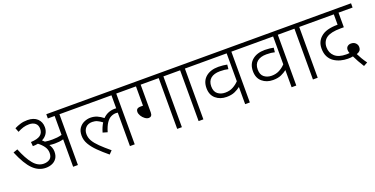

<svg xmlns="http://www.w3.org/2000/svg" viewBox="-24 -1310 3983 2039"><g transform="rotate(-20 1968.0 -290.5)"><path d="M438 -219Q438 -173 418 -144Q398 -115 365.5 -101.5Q333 -88 295 -88Q214 -88 150.5 -150.5Q87 -213 26 -359L75 -376Q121 -261 172 -199Q223 -137 289 -137Q330 -137 357.5 -157Q385 -177 385 -224Q385 -264 361.5 -297Q338 -330 301 -358Q273 -352 242 -352L238 -400Q312 -403 345 -427.5Q378 -452 378 -498Q378 -541 351.5 -562.5Q325 -584 283 -584Q246 -584 215.5 -574.5Q185 -565 151 -547L133 -594Q165 -610 200.5 -621Q236 -632 281 -632Q352 -632 391.5 -595Q431 -558 431 -498Q431 -458 411.5 -426.5Q392 -395 354 -376Q367 -365 379 -353Q400 -349 421 -348Q442 -347 462 -347Q490 -347 515.5 -350Q541 -353 569 -360V-574H492V-622H732V-574H623V0H569V-310Q544 -303 520 -300.5Q496 -298 471 -298Q442 -298 411 -303Q423 -285 430.5 -264Q438 -243 438 -219Z M717 -574V-622H1374V-574H1265V0H1211V-378Q1202 -380 1191 -380Q1162 -380 1134 -366.5Q1106 -353 1082 -318Q1058 -283 1039 -219L987 -234Q1004 -293 1030 -334Q1004 -354 978.5 -366Q953 -378 921 -378Q873 -378 846.5 -349.5Q820 -321 820 -278Q820 -236 841 -199.5Q862 -163 904.5 -121.5Q947 -80 1013 -25L978 11Q915 -41 867.5 -88Q820 -135 793 -181.5Q766 -228 766 -279Q766 -332 789.5 -364.5Q813 -397 848 -412Q883 -427 917 -427Q959 -427 993.5 -412Q1028 -397 1059 -372Q1114 -428 1194 -428Q1202 -428 1211 -427V-574Z M1541 -574V-259Q1541 -235 1530.5 -223.5Q1520 -212 1503 -212Q1482 -212 1460 -228Q1438 -244 1423.5 -268Q1409 -292 1409 -315Q1409 -333 1420.5 -344.5Q1432 -356 1462 -356H1488V-574H1359V-622H1908V-574H1798V0H1745V-574Z M2041 -574V0H1987V-574H1893V-622H2150V-574Z M2675 -574H2566V0H2513V-194Q2487 -173 2449 -156Q2411 -139 2356 -139Q2283 -139 2234 -181Q2185 -223 2185 -300Q2185 -381 2238 -425.5Q2291 -470 2380 -470Q2406 -470 2433.5 -467Q2461 -464 2478 -460L2473 -410Q2454 -415 2431.5 -417.5Q2409 -420 2380 -420Q2313 -420 2276 -389.5Q2239 -359 2239 -300Q2239 -241 2273.5 -214Q2308 -187 2358 -187Q2407 -187 2445.5 -207.5Q2484 -228 2513 -259V-574H2135V-622H2675Z M3200 -574H3091V0H3038V-194Q3012 -173 2974 -156Q2936 -139 2881 -139Q2808 -139 2759 -181Q2710 -223 2710 -300Q2710 -381 2763 -425.5Q2816 -470 2905 -470Q2931 -470 2958.5 -467Q2986 -464 3003 -460L2998 -410Q2979 -415 2956.5 -417.5Q2934 -420 2905 -420Q2838 -420 2801 -389.5Q2764 -359 2764 -300Q2764 -241 2798.5 -214Q2833 -187 2883 -187Q2932 -187 2970.5 -207.5Q3009 -228 3038 -259V-574H2660V-622H3200Z M3333 -574V0H3279V-574H3185V-622H3442V-574Z M3838 51Q3817 19 3796 -19Q3775 -57 3762 -85Q3750 -82 3735.5 -81Q3721 -80 3703 -80Q3664 -80 3624 -90.5Q3584 -101 3550.5 -123.5Q3517 -146 3497 -184Q3477 -222 3477 -277Q3477 -319 3492 -350.5Q3507 -382 3532 -403Q3563 -431 3611 -444Q3659 -457 3720 -457H3724V-574H3427V-622H3936V-574H3777V-409H3740Q3629 -409 3580 -374Q3557 -358 3544 -331.5Q3531 -305 3531 -272Q3531 -208 3574.5 -168.5Q3618 -129 3703 -129Q3712 -129 3721 -129.5Q3730 -130 3740 -131Q3732 -151 3732 -168Q3732 -194 3748.5 -207.5Q3765 -221 3788 -221Q3821 -221 3840 -201.5Q3859 -182 3859 -157Q3859 -130 3845.5 -115.5Q3832 -101 3809 -94Q3823 -65 3840.5 -35.5Q3858 -6 3882 27Z"/></g></svg>

Font: Noto Sans Light
Style: Regular
Weight: 300
Designer: Monotype Design Team
Foundry: Monotype Imaging Inc.
Version: Version 2.007